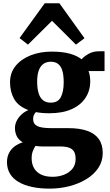

<svg xmlns="http://www.w3.org/2000/svg" viewBox="-20 -880 670 1168"><path d="M282.5 267.5Q222.5 267.5 174.8 257.2Q127 247 93 227Q59 207 40.8 176.8Q22.5 146.5 22.5 106.5Q22.5 75 34.8 51Q47 27 69 10.5Q91 -6 118.5 -14Q93.5 -29 82.2 -51.2Q71 -73.5 71 -101Q71 -123 81 -143.8Q91 -164.5 109.2 -182Q127.5 -199.5 152.5 -210.5Q91.5 -233 66.2 -277.5Q41 -322 41 -379Q41 -438 75.5 -479.8Q110 -521.5 167.5 -543.8Q225 -566 294 -566Q358 -566 403 -554Q448 -542 476.5 -519Q488.5 -535 517.2 -551.5Q546 -568 581 -568H616V-447.5H518.5Q522 -439.5 524 -430Q526 -420.5 527.5 -410.2Q529 -400 529 -389Q529.5 -329.5 500.2 -285Q471 -240.5 415.5 -215.8Q360 -191 279.5 -191Q257 -191 236.5 -192.8Q216 -194.5 198.5 -198Q189.5 -188.5 185.5 -178.8Q181.5 -169 181.5 -156Q181.5 -126 206.5 -113.2Q231.5 -100.5 292.5 -100.5H396Q464.5 -100.5 511 -84Q557.5 -67.5 581.2 -34Q605 -0.5 605 50.5Q605 101.5 578 141.8Q551 182 505 210Q459 238 401.2 252.8Q343.5 267.5 282.5 267.5ZM301 195.5Q335.5 195.5 367.2 183.8Q399 172 419.5 148Q440 124 440 86.5Q440 59.5 430.8 43Q421.5 26.5 401 18.8Q380.5 11 345.5 11H238Q227 11 216.2 10Q205.5 9 196 7.5Q187 20.5 179.8 39Q172.5 57.5 172.5 83Q172.5 117.5 187 142.8Q201.5 168 229.8 181.8Q258 195.5 301 195.5ZM289 -255.5Q332.5 -255.5 350 -289Q367.5 -322.5 367.5 -380Q367.5 -422.5 359.2 -450Q351 -477.5 333.5 -491Q316 -504.5 289.5 -504.5Q261.5 -504.5 243 -490.5Q224.5 -476.5 215.2 -449.8Q206 -423 206 -384Q206 -343.5 214.5 -314.5Q223 -285.5 241.2 -270.5Q259.5 -255.5 289 -255.5ZM150 -608.5 99 -648.5 252 -860H341.5L494 -647.5L442 -608.5L296.5 -753.5Z"/></svg>

Font: Merriweather 28pt Black
Style: Regular
Weight: 900
Version: Version 2.100